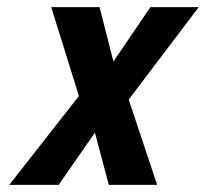

<svg xmlns="http://www.w3.org/2000/svg" viewBox="-20 -520 579 540"><path d="M124 -500H260L299 -347L403 -500H539L342 -240L422 0H286L247 -147L145 0H6L202 -250Z"/></svg>

Font: Titillium Web
Style: Bold Italic
Weight: 700
Italic angle: -13°
Version: Version 1.002;PS 57.000;hotconv 1.0.70;makeotf.lib2.5.55311